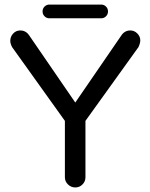

<svg xmlns="http://www.w3.org/2000/svg" viewBox="-20 -822 664 848"><path d="M266.6 -39.1V-288.1L33.2 -614.3Q25.4 -629.9 25.4 -641.6Q25.4 -660.2 38.1 -673.8Q50.8 -687.5 69.3 -687.5Q94.7 -687.5 109.4 -665L312.5 -369.1L515.6 -665Q530.3 -687.5 555.7 -687.5Q573.2 -687.5 586.4 -674.3Q599.6 -661.1 599.6 -643.6Q599.6 -631.8 591.8 -614.3L357.4 -288.1V-39.1Q357.4 -20.5 344.2 -7.3Q331.1 5.9 312.5 5.9Q293.9 5.9 280.3 -7.3Q266.6 -20.5 266.6 -39.1ZM168 -771.5Q168 -784.2 176.8 -793Q185.5 -801.8 198.2 -801.8H426.8Q439.5 -801.8 448.2 -793Q457 -784.2 457 -771.5Q457 -758.8 448.2 -750Q439.5 -741.2 426.8 -741.2H198.2Q185.5 -741.2 176.8 -750Q168 -758.8 168 -771.5Z"/></svg>

Font: jf-openhuninn-2.1
Style: Regular
Weight: 400
Designer: [Kosugi Maru]
Designed by MOTOYA      

[Varela Round]
Joe Prince (Latin component); Avraham Cornfeld (Hebrew component)
Foundry: justfont Co., Ltd.
Version: 2.1